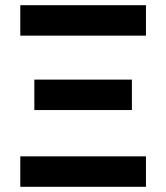

<svg xmlns="http://www.w3.org/2000/svg" viewBox="-20 -718 639 738"><path d="M58 -581H541V-698H58ZM112 -295H487V-412H112ZM58 0H541V-117H58Z"/></svg>

Font: Braiins Sans SemiBold
Style: Regular
Weight: 600
Designer: Mike Abbink, Paul van der Laan, Pieter van Rosmalen, Jiri Chlebus, Lubos Buracinsky
Foundry: Bold Monday, Sudetype
Version: Version 1.000;hotconv 1.0.109;makeotfexe 2.5.65596